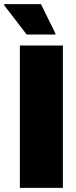

<svg xmlns="http://www.w3.org/2000/svg" viewBox="-51 -908 369 928"><path d="M45 0V-688H253V0ZM78 -741 -31 -883V-888H147L217 -746V-741Z"/></svg>

Font: Saira Semi Condensed Black
Style: Regular
Weight: 900
Width: 4
Designer: Hector Gatti with collaboration of the Omnibus-Type team
Foundry: Omnibus-Type
Version: Version 1.001; ttfautohint (v1.8)